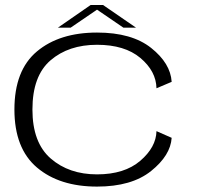

<svg xmlns="http://www.w3.org/2000/svg" viewBox="-20 -720 768 746"><path d="M357 5Q491.5 5 567 -55.5Q642.5 -116 647 -184.5L588 -210.5Q586.5 -148 525 -95.2Q463.5 -42.5 357 -42.5Q248 -42.5 177 -104.2Q106 -166 106 -294.5Q106 -425 176.2 -485.5Q246.5 -546 357 -546Q464.5 -546 525.5 -494.8Q586.5 -443.5 588 -377L647 -402Q642.5 -474 567.2 -533.8Q492 -593.5 357 -593.5Q211 -593.5 123.5 -520.2Q36 -447 36 -294.5Q36 -143.5 123.5 -69.2Q211 5 357 5ZM205 -612.5H254.5L357 -682.5L459.5 -612.5H508.5L380.5 -700.5H332Z"/></svg>

Font: Anybody Expanded Light
Style: Regular
Weight: 300
Width: 7
Version: Version 1.113;gftools[0.9.25]